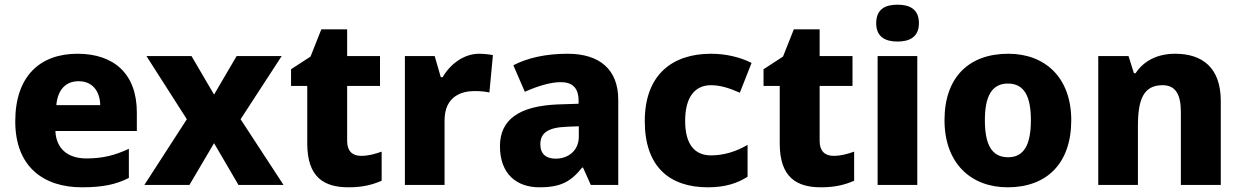

<svg xmlns="http://www.w3.org/2000/svg" viewBox="-20 -788 5288 818"><path d="M310 -559C152 -559 45 -465 45 -271C45 -78 165 10 329 10C420 10 476 -3 529 -30V-154C469 -126 417 -113 348 -113C264 -113 219 -159 216 -230H563V-309C563 -473 466 -559 310 -559ZM315 -442C375 -442 406 -398 407 -340H220C226 -408 262 -442 315 -442Z M776 -280 595 0H787L892 -178L996 0H1188L1005 -280L1180 -549H988L892 -385L796 -549H604Z M1518 -124C1481 -124 1459 -145 1459 -187V-422H1599V-549H1459V-663H1349L1303 -547L1220 -493V-422H1289V-177C1289 -31 1362 10 1465 10C1528 10 1569 -2 1606 -18V-142C1578 -132 1550 -124 1518 -124Z M2021 -559C1956 -559 1897 -514 1866 -459H1858L1832 -549H1705V0H1874V-275C1874 -377 1946 -400 2001 -400C2033 -400 2051 -397 2065 -394L2080 -553C2068 -556 2042 -559 2021 -559Z M2398 -559C2304 -559 2227 -541 2167 -510L2216 -397C2268 -420 2323 -438 2369 -438C2416 -438 2445 -416 2445 -359V-346L2354 -343C2194 -336 2110 -280 2110 -165C2110 -46 2182 10 2278 10C2370 10 2413 -15 2460 -74H2464L2497 0H2614V-363C2614 -491 2536 -559 2398 -559ZM2395 -248 2446 -250V-206C2446 -147 2402 -112 2347 -112C2308 -112 2282 -131 2282 -173C2282 -219 2311 -245 2395 -248Z M2996 10C3069 10 3121 -7 3165 -35V-171C3119 -143 3064 -126 3009 -126C2942 -126 2899 -170 2899 -273C2899 -375 2941 -425 3009 -425C3050 -425 3089 -412 3132 -393L3182 -520C3134 -544 3074 -559 3009 -559C2847 -559 2727 -472 2727 -272C2727 -77 2833 10 2996 10Z M3531 -124C3494 -124 3472 -145 3472 -187V-422H3612V-549H3472V-663H3362L3316 -547L3233 -493V-422H3302V-177C3302 -31 3375 10 3478 10C3541 10 3582 -2 3619 -18V-142C3591 -132 3563 -124 3531 -124Z M3804 -768C3754 -768 3713 -751 3713 -689C3713 -629 3754 -611 3804 -611C3853 -611 3895 -629 3895 -689C3895 -751 3853 -768 3804 -768ZM3888 -549H3719V0H3888Z M4544 -276C4544 -458 4432 -559 4276 -559C4107 -559 4004 -458 4004 -276C4004 -93 4116 10 4273 10C4441 10 4544 -93 4544 -276ZM4176 -276C4176 -377 4205 -432 4274 -432C4344 -432 4372 -377 4372 -276C4372 -174 4344 -118 4275 -118C4204 -118 4176 -174 4176 -276Z M4987 -559C4911 -559 4853 -529 4818 -476H4811L4788 -549H4659V0H4828V-250C4828 -363 4851 -425 4933 -425C4988 -425 5011 -386 5011 -311V0H5181V-358C5181 -499 5103 -559 4987 -559Z"/></svg>

Font: Noto Sans Myanmar UI ExtraBold
Style: Regular
Weight: 800
Designer: Monotype Design Team
Foundry: Monotype Imaging Inc.
Version: Version 2.103